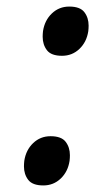

<svg xmlns="http://www.w3.org/2000/svg" viewBox="-20 -555 290 585"><path d="M112 10Q79 10 66 -7Q53 -24 53 -48Q53 -56 54 -65Q59 -98 81 -119Q103 -140 134 -140Q167 -140 180 -123Q193 -106 193 -82Q193 -74 192 -65Q187 -32 165 -11Q143 10 112 10ZM169 -385Q136 -385 123 -402Q110 -419 110 -443Q110 -451 111 -460Q116 -493 138 -514Q160 -535 191 -535Q224 -535 237 -518Q250 -501 250 -477Q250 -469 249 -460Q244 -427 222 -406Q200 -385 169 -385Z"/></svg>

Font: Lexend
Style: Italic
Weight: 400
Italic angle: -8.13011°
Designer: Bonnie Shaver-Troup, Thomas Jockin
Foundry: Lexend
Version: Version 1.007